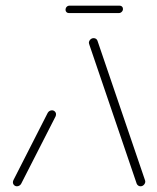

<svg xmlns="http://www.w3.org/2000/svg" viewBox="-20 -652 551 672"><path d="M39.3 0Q33.3 0 29.3 -4.1Q25.2 -8.1 25.2 -14.1Q25.2 -17.8 27 -21.5L147 -257Q149.3 -261.1 153.3 -263.5Q157.4 -265.9 161.9 -265.9Q168.1 -265.9 172.4 -261.3Q176.7 -256.7 175.9 -250.4Q175.9 -248.1 174.4 -244.4L54.1 -8.9Q51.9 -4.8 47.8 -2.4Q43.7 0 39.3 0ZM488.5 -15.6Q487.8 -9.3 483 -4.6Q478.1 0 471.9 0Q467.4 0 463.9 -2.4Q460.4 -4.8 458.5 -8.9L293 -494.8Q291.1 -500 291.1 -503.3Q291.9 -509.6 296.7 -514.1Q301.5 -518.5 307.8 -518.5Q312.6 -518.5 316.1 -516.1Q319.6 -513.7 321.1 -509.6L486.7 -23.7Q488.5 -19.6 488.5 -15.6ZM209.3 -617.8Q209.3 -623.7 213.3 -628Q217.4 -632.2 223.3 -632.2H398.5Q403.7 -632.2 407 -629.1Q410.4 -625.9 410.4 -620.7Q410.4 -614.8 406.1 -610.6Q401.9 -606.3 396.3 -606.3H220.7Q215.9 -606.3 212.6 -609.6Q209.3 -613 209.3 -617.8Z"/></svg>

Font: 26F Galaxy Sans Ultra Light
Style: Italic
Weight: 200
Italic angle: -5°
Designer: C₂₉H₂₅N₃O₅
Version: Version 1.200